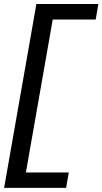

<svg xmlns="http://www.w3.org/2000/svg" viewBox="-36 -740 498 934"><path d="M-16 174 141 -720.5H442.5L429.5 -645H220.5L90 99H298.5L285.5 174Z"/></svg>

Font: Anybody UltraExpanded Regular
Style: Italic
Weight: 400
Width: 9
Italic angle: -10°
Designer: Tyler Finck
Foundry: Etcetera Type Company
Version: Version 1.010; ttfautohint (v1.8.3) -l 8 -r 50 -G 200 -x 14 